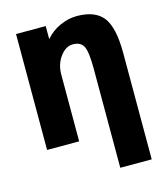

<svg xmlns="http://www.w3.org/2000/svg" viewBox="-136 -844 1013 1168"><g transform="rotate(-15 370.5 -260.0)"><path d="M458 -740Q573 -740 623 -675.5Q673 -611 673 -450V220H475V-405Q475 -511 457 -545.5Q439 -580 390 -580Q345 -580 310 -532.5Q275 -485 275 -420V0H73V-730H260V-650H262Q297 -691 350 -715.5Q403 -740 458 -740Z"/></g></svg>

Font: Mplus 1p Black
Style: Regular
Weight: 900
Version: Version 1.061